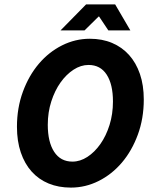

<svg xmlns="http://www.w3.org/2000/svg" viewBox="-20 -840 700 872"><path d="M302 12Q246 12 201 -6.5Q156 -25 124 -60.5Q92 -96 74.5 -147.5Q57 -199 57 -264Q57 -350 84 -423.5Q111 -497 156.5 -550.5Q202 -604 262 -634Q322 -664 388 -664Q444 -664 489 -645Q534 -626 566 -590.5Q598 -555 615.5 -504Q633 -453 633 -388Q633 -302 606 -228.5Q579 -155 533.5 -101.5Q488 -48 428 -18Q368 12 302 12ZM382 -545Q347 -545 314 -523.5Q281 -502 255 -465.5Q229 -429 213 -379.5Q197 -330 197 -273Q197 -195 226 -150.5Q255 -106 309 -106Q344 -106 377 -127.5Q410 -149 436 -186Q462 -223 477.5 -272.5Q493 -322 493 -379Q493 -457 464.5 -501Q436 -545 382 -545ZM371 -820H503L572 -702H472L430 -765H428L364 -702H255Z"/></svg>

Font: mr_Source Sans Pro
Style: Bold Italic
Weight: 700
Italic angle: -11°
Designer: Paul D. Hunt
Foundry: Adobe Systems Incorporated
Version: Version 1.036;July 10, 2024;FontCreator 11.5.0.2430 64-bit